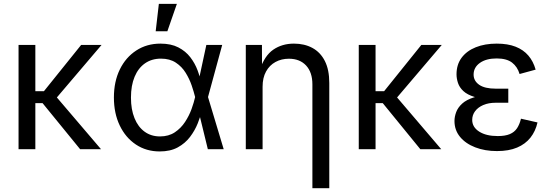

<svg xmlns="http://www.w3.org/2000/svg" viewBox="-20 -781 2883 1005"><path d="M165 -545.9V0H77.1V-545.9ZM511.7 -545.9 252.4 -241.2H131.8V-303.7H210L404.8 -545.9ZM399.4 0 200.7 -243.7 248 -305.7 508.8 0Z M815.9 11.7Q745.6 11.7 691.4 -24.4Q637.2 -60.5 606.7 -124.3Q576.2 -188 576.2 -270.5Q576.2 -354 607.2 -417.5Q638.2 -481 693.4 -516.8Q748.5 -552.7 819.8 -552.7Q875 -552.7 913.3 -533Q951.7 -513.2 976.1 -481.4Q1000.5 -449.7 1014.2 -412.8Q1027.8 -376 1033.7 -342.3H1065.4L1068.4 -274.4L1150.9 0H1067.9L1001 -274.4Q994.6 -300.3 983.2 -334Q971.7 -367.7 951.9 -399.9Q932.1 -432.1 900.4 -453.1Q868.7 -474.1 822.3 -474.1Q774.4 -474.1 739 -449.5Q703.6 -424.8 684.6 -379.2Q665.5 -333.5 665.5 -270Q665.5 -208 684.1 -162.4Q702.6 -116.7 736.8 -91.8Q771 -66.9 817.4 -66.9Q862.8 -66.9 895 -88.4Q927.2 -109.9 948.7 -142.8Q970.2 -175.8 982.7 -210.4Q995.1 -245.1 1001 -271.5L1060.1 -545.9H1143.1L1068.4 -271.5L1065.4 -206.5H1038.1Q1030.3 -173.3 1015.1 -135.5Q1000 -97.7 974.6 -64.2Q949.2 -30.8 910.4 -9.5Q871.6 11.7 815.9 11.7ZM794.9 -617.2 811.5 -760.7H905.8L856 -617.2Z M1354.5 -327.1V0H1266.6V-545.9H1351.1L1351.6 -413.6H1339.4Q1364.3 -489.3 1410.4 -521Q1456.5 -552.7 1518.6 -552.7Q1573.7 -552.7 1615.5 -530Q1657.2 -507.3 1680.4 -461.7Q1703.6 -416 1703.6 -346.7V204.1H1615.2V-339.4Q1615.2 -402.3 1582.3 -438Q1549.3 -473.6 1492.2 -473.6Q1453.1 -473.6 1421.9 -456.5Q1390.6 -439.5 1372.6 -406.7Q1354.5 -374 1354.5 -327.1Z M1945.8 -545.9V0H1857.9V-545.9ZM2292.5 -545.9 2033.2 -241.2H1912.6V-303.7H1990.7L2185.5 -545.9ZM2180.2 0 1981.4 -243.7 2028.8 -305.7 2289.6 0Z M2581.5 9.8Q2518.1 9.8 2467.5 -9.8Q2417 -29.3 2387.9 -64.7Q2358.9 -100.1 2358.9 -147.5Q2358.9 -169.9 2367.7 -193.8Q2376.5 -217.8 2398.7 -238.3Q2420.9 -258.8 2461.2 -271.5Q2501.5 -284.2 2564.5 -284.2H2640.6V-243.2H2575.2Q2537.1 -243.2 2509.5 -231.2Q2481.9 -219.2 2466.8 -199Q2451.7 -178.7 2451.7 -153.3Q2451.7 -115.7 2488 -92.3Q2524.4 -68.8 2585.4 -68.8Q2624.5 -68.8 2648.7 -79.1Q2672.9 -89.4 2686.3 -109.6Q2699.7 -129.9 2707 -159.7L2793.5 -140.1Q2783.2 -94.2 2756.6 -60.5Q2730 -26.9 2686.5 -8.5Q2643.1 9.8 2581.5 9.8ZM2564.5 -261.7Q2502.9 -261.7 2464.4 -273.4Q2425.8 -285.2 2405.3 -304.4Q2384.8 -323.7 2377.2 -346.9Q2369.6 -370.1 2369.6 -392.1Q2369.6 -442.9 2396.2 -478.8Q2422.9 -514.6 2470.5 -533.7Q2518.1 -552.7 2580.1 -552.7Q2637.7 -552.7 2678.7 -536.6Q2719.7 -520.5 2745.6 -490.2Q2771.5 -460 2783.7 -416.5L2699.7 -393.6Q2688.5 -431.6 2660.2 -453.4Q2631.8 -475.1 2579.6 -475.1Q2524.9 -475.1 2491.9 -451.7Q2459 -428.2 2459 -390.6Q2459 -357.9 2488 -337.4Q2517.1 -316.9 2575.2 -316.9H2640.6V-261.7Z"/></svg>

Font: Adwaita Sans
Style: Regular
Weight: 400
Designer: Rasmus Andersson
Foundry: rsms
Version: Version 4.001;git-9221beed3